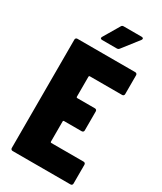

<svg xmlns="http://www.w3.org/2000/svg" viewBox="-219 -960 873 1037"><g transform="rotate(30 217.5 -441.5)"><path d="M342 -883H230C224 -883 219 -881 216 -875L157 -775C152 -766 157 -761 166 -761H257C263 -761 268 -763 272 -768L350 -868C356 -876 352 -883 342 -883ZM420 -570V-688C420 -695 415 -700 408 -700H47C40 -700 35 -695 35 -688V-12C35 -5 40 0 47 0H408C415 0 420 -5 420 -12V-130C420 -137 415 -142 408 -142H206C203 -142 201 -144 201 -147V-274C201 -277 203 -279 206 -279H317C324 -279 329 -284 329 -291V-410C329 -417 324 -422 317 -422H206C203 -422 201 -424 201 -427V-553C201 -556 203 -558 206 -558H408C415 -558 420 -563 420 -570Z"/></g></svg>

Font: Barlow Condensed ExtraBold
Style: Regular
Weight: 800
Width: 3
Designer: Jeremy Tribby
Foundry: Tribby Type
Version: Version 1.422;hotconv 1.0.109;makeotfexe 2.5.65596